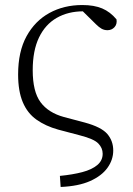

<svg xmlns="http://www.w3.org/2000/svg" viewBox="-20 -541 528 763"><path d="M221 202 218 158Q269 153 307 143Q345 133 366.5 115Q388 97 388 70Q388 47 370.5 29Q353 11 298 -3L211 -26Q161 -40 125 -65.5Q89 -91 70.5 -135Q52 -179 52 -245Q52 -336 85.5 -397Q119 -458 176.5 -489.5Q234 -521 307 -521Q354 -521 386 -507.5Q418 -494 443 -464Q446 -445 435 -433Q424 -421 407 -421Q394 -421 383.5 -427Q373 -433 362 -444L300 -505L361 -504L379 -481Q361 -488 344.5 -492Q328 -496 311 -496Q251 -496 205.5 -470Q160 -444 135 -392Q110 -340 110 -262Q110 -177 141 -135Q172 -93 234 -76L317 -54Q383 -36 406.5 -8.5Q430 19 430 57Q430 94 407 126Q384 158 338 178.5Q292 199 221 202Z"/></svg>

Font: Noto Serif SC
Style: Regular
Weight: 200
Designer: Ryoko NISHIZUKA 西塚涼子 (kana & ideographs); Frank Grießhammer (Latin, Greek & Cyrillic); Wenlong ZHANG 张文龙 (bopomofo); San
Foundry: Adobe
Version: Version 2.001;hotconv 1.1.0;makeotfexe 2.6.0